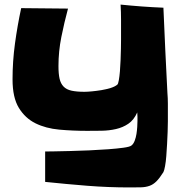

<svg xmlns="http://www.w3.org/2000/svg" viewBox="-20 -695 819 845"><path d="M718.8 -192.4Q718.8 -181.6 718.8 -161.1Q718.8 -140.6 717.8 -114.7Q716.8 -88.9 715.3 -61Q713.9 -33.2 711.9 -8.3Q710 16.6 706.5 35.6Q703.1 54.7 699.2 62.5Q682.6 88.9 668.5 103Q654.3 117.2 637.7 123Q621.1 128.9 600.1 129.4Q579.1 129.9 550.8 129.9Q457 129.9 364.3 122.6Q271.5 115.2 178.7 105.5V-28.3Q187.5 -28.3 217.3 -28.8Q247.1 -29.3 287.1 -30.3Q327.1 -31.2 372.1 -33.2Q417 -35.2 456.1 -38.1Q495.1 -41 523.4 -44.9Q551.8 -48.8 558.6 -54.7Q567.4 -61.5 572.8 -75.7Q578.1 -89.8 580.6 -105.5Q583 -121.1 584 -136.7Q585 -152.3 585 -162.1Q585 -171.9 585 -180.7Q585 -189.5 584 -200.2Q569.3 -167 544.9 -150.4Q520.5 -133.8 490.2 -127Q460 -120.1 426.8 -119.6Q393.6 -119.1 363.3 -119.1Q299.8 -119.1 240.7 -124.5Q181.6 -129.9 136.2 -152.3Q90.8 -174.8 63 -220.2Q35.2 -265.6 35.2 -345.7Q35.2 -424.8 45.9 -503.4Q56.6 -582 73.2 -659.2L279.3 -657.2Q262.7 -595.7 250 -532.2Q237.3 -468.8 237.3 -404.3Q237.3 -370.1 242.2 -348.6Q247.1 -327.1 259.8 -314Q272.5 -300.8 294.9 -295.9Q317.4 -291 351.6 -291Q365.2 -291 385.3 -293Q405.3 -294.9 426.3 -298.3Q447.3 -301.8 466.3 -307.6Q485.4 -313.5 496.1 -322.3Q500 -325.2 502.9 -341.8Q505.9 -358.4 507.8 -381.3Q509.8 -404.3 510.7 -430.7Q511.7 -457 512.2 -480.5Q512.7 -503.9 512.7 -521Q512.7 -538.1 512.7 -543Q512.7 -576.2 512.7 -608.9Q512.7 -641.6 510.7 -674.8Q558.6 -669.9 605 -666.5Q651.4 -663.1 699.2 -661.1Q703.1 -566.4 707.5 -473.6Q711.9 -380.9 716.8 -286.1Q718.8 -262.7 718.8 -238.8Q718.8 -214.8 718.8 -192.4Z"/></svg>

Font: Slackey
Style: Regular
Weight: 400
Designer: Squid
Foundry: Font Diner, Inc DBA Sideshow
Version: Version 1.001